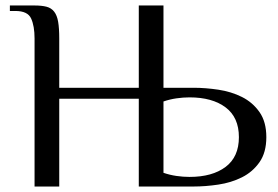

<svg xmlns="http://www.w3.org/2000/svg" viewBox="-20 -680 1014 700"><path d="M576 -360H686Q729 -360 776 -353Q823 -346 862 -326.5Q901 -307 926 -271.5Q951 -236 951 -180Q951 -124 926 -88.5Q901 -53 862 -33.5Q823 -14 776 -7Q729 0 686 0H486V-320H196V0H106V-540Q106 -585 93.5 -612.5Q81 -640 36 -640H16V-660H106Q132 -660 149.5 -655.5Q167 -651 177.5 -637.5Q188 -624 192 -600.5Q196 -577 196 -540V-360H486V-660H576ZM851 -180Q851 -252 802.5 -288.5Q754 -325 671 -325Q648 -325 623.5 -321.5Q599 -318 576 -310V-50Q599 -42 623.5 -38.5Q648 -35 671 -35Q754 -35 802.5 -71.5Q851 -108 851 -180Z"/></svg>

Font: Philosopher
Style: Regular
Weight: 400
Designer: Jovanny Lemonad
Foundry: Jovanny Lemonad
Version: Version 1.000